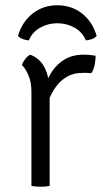

<svg xmlns="http://www.w3.org/2000/svg" viewBox="-20 -704 390 727"><path d="M342 -493Q342 -476.5 338.5 -458.5Q335 -440.5 326 -427Q318 -428 309.2 -428Q300.5 -428 292 -428Q258 -428 233.5 -413.5Q209 -399 192.8 -376.8Q176.5 -354.5 167 -331Q157.5 -307.5 153 -289L140 -305Q140 -336.5 148.8 -370Q157.5 -403.5 176.5 -432.5Q195.5 -461.5 225.2 -479.2Q255 -497 297 -497Q304.5 -497 316.2 -496.2Q328 -495.5 342 -493ZM63 -458Q66 -468 74.8 -479.5Q83.5 -491 94 -497Q131.5 -483 149 -447.8Q166.5 -412.5 168 -363V0Q154.5 3 134 3Q112.5 3 99 0V-356Q99 -393 87.8 -418.8Q76.5 -444.5 63 -458ZM346 -568Q339.5 -560 328 -556Q316.5 -552 305 -551Q292.5 -582.5 262.5 -599.2Q232.5 -616 197 -616Q162 -616 132 -599.2Q102 -582.5 89 -551Q78 -552 66.5 -556Q55 -560 48 -568Q64 -621.5 103.5 -652.8Q143 -684 197 -684Q251 -684 290.8 -652.8Q330.5 -621.5 346 -568Z"/></svg>

Font: Signika Negative Light Light
Style: Regular
Weight: 300
Version: Version 2.001